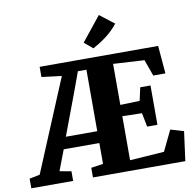

<svg xmlns="http://www.w3.org/2000/svg" viewBox="-150 -1103 1222 1207"><g transform="rotate(-10 461.0 -499.5)"><path d="M-47.5 0V-61.5L19 -75L264 -662L136.5 -678V-743H893L908 -565H830.5L793 -669.5L594.5 -681V-419L718.5 -423L737 -506.5H802.5V-255.5H737L719.5 -344L594.5 -347V-66L813.5 -81L876.5 -212L960.5 -187L935.5 0H346V-61.5L423 -73V-206H195.5L145.5 -75L219.5 -61.5V0ZM222.5 -281.5H423V-674H368.5L318 -536ZM489.5 -799 435.5 -844.5 559.5 -999 651.5 -928Q636 -907.5 616.2 -888.5Q596.5 -869.5 574.8 -853Q553 -836.5 531.5 -823Q510 -809.5 490 -799Z"/></g></svg>

Font: Merriweather 28pt Black
Style: Regular
Weight: 900
Version: Version 2.100